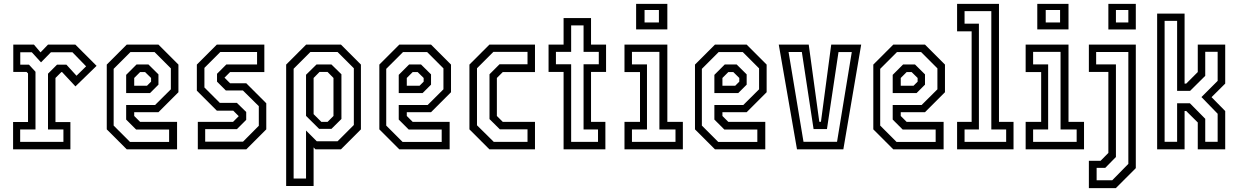

<svg xmlns="http://www.w3.org/2000/svg" viewBox="-20 -770 6392 990"><path d="M47.5 0V-141H124.5V-391.5L117 -399H48.5V-540H155L189 -500L227.5 -540H368.5L478 -430.5L369 -324.5L300 -398.5H296.5L266 -368V-140.5H343V0ZM84 -38.5H307V-102.5H227.5V-390L274 -436.5H322.5L374.5 -379.5L424 -428L353.5 -500.5H242.5L191.5 -448.5L144 -500.5H84.5V-436.5H129.5L163 -400V-102.5H84Z M797 -540 900 -437V-294.5L797 -191.5H672V-172L702.5 -141.5H893V0H633.5L530.5 -103V-437L633.5 -540ZM777 -501.5H652.5L566 -415V-122.5L650.5 -38H852V-102H682L630.5 -153.5V-228.5H779.5L861 -309.5V-417.5ZM745.5 -437.5 797 -386.5V-333.5L753.5 -290H630.5V-384L684 -437.5ZM728 -398.5H702.5L672 -368V-328H738L759 -349V-368Z M1000 0V-141.5H1181.5L1211 -171L1182.5 -199.5H1098L995 -302.5V-437L1098 -540H1343V-398.5H1166.5L1137.5 -369.5L1166.5 -340.5H1250L1353 -237.5V-103L1250 0ZM1038 -39.5H1233L1314.5 -121.5V-222.5L1232.5 -303.5H1144.5L1099 -349V-389.5L1147 -437.5H1305.5V-502H1116L1034 -420V-319L1113.5 -239.5H1201.5L1249.5 -192.5V-152L1201.5 -104H1038Z M1455.5 189V-437L1558.5 -540H1738L1841 -437V-103L1738 0H1606.5L1597 -10V189ZM1494 150.5H1558V-97L1613.5 -41.5H1720.5L1804.5 -125.5V-418L1720.5 -502H1580.5L1494 -415.5ZM1625.5 -105.5 1558 -172.5V-384.5L1612 -437.5H1689L1740.5 -387V-156.5L1689 -105.5ZM1637 -141.5H1669L1699.5 -172V-368L1669 -399H1627.5L1597 -368V-181.5Z M2202.5 -540 2305.5 -437V-294.5L2202.5 -191.5H2077.5V-172L2108 -141.5H2298.5V0H2039L1936 -103V-437L2039 -540ZM2182.5 -501.5H2058L1971.5 -415V-122.5L2056 -38H2257.5V-102H2087.5L2036 -153.5V-228.5H2185L2266.5 -309.5V-417.5ZM2151 -437.5 2202.5 -386.5V-333.5L2159 -290H2036V-384L2089.5 -437.5ZM2133.5 -398.5H2108L2077.5 -368V-328H2143.5L2164.5 -349V-368Z M2503.5 0 2400.5 -103V-437L2503.5 -540H2738.5V-398.5H2572.5L2542 -368V-172L2572.5 -141.5H2738.5V0ZM2526 -38.5H2700V-103H2557.5L2504 -156V-387L2555.5 -438.5H2700V-502.5H2524L2439.5 -418V-124Z M2886 0V-399H2808.5V-540H2886V-677H3027.5V-540H3105V-399H3027.5V-141.5H3101.5V0ZM2925 -38.5H3063.5V-102.5H2989V-438.5H3067.5V-502.5H2989V-639H2925V-502.5H2846.5V-438.5H2925Z M3260 -618.5V-750H3421V-618.5ZM3303.5 -654H3377.5V-718.5H3303.5ZM3200 0V-141.5H3280V-398.5H3200V-540H3421V-141.5H3501V0ZM3238.5 -38.5H3463V-102.5H3380V-502.5H3238.5V-438H3316V-102.5H3238.5Z M3830 -540 3933 -437V-294.5L3830 -191.5H3705V-172L3735.5 -141.5H3926V0H3666.5L3563.5 -103V-437L3666.5 -540ZM3810 -501.5H3685.5L3599 -415V-122.5L3683.5 -38H3885V-102H3715L3663.5 -153.5V-228.5H3812.5L3894 -309.5V-417.5ZM3778.5 -437.5 3830 -386.5V-333.5L3786.5 -290H3663.5V-384L3717 -437.5ZM3761 -398.5H3735.5L3705 -368V-328H3771L3792 -349V-368Z M4089.5 0 3995.5 -540H4150L4204.5 -142H4213L4266 -540H4420.5L4328.5 0ZM4123 -39H4296L4372 -501.5H4303.5L4244 -104.5H4175L4114.5 -502H4046Z M4749.5 -540 4852.5 -437V-294.5L4749.5 -191.5H4624.5V-172L4655 -141.5H4845.5V0H4586L4483 -103V-437L4586 -540ZM4729.5 -501.5H4605L4518.5 -415V-122.5L4603 -38H4804.5V-102H4634.5L4583 -153.5V-228.5H4732L4813.5 -309.5V-417.5ZM4698 -437.5 4749.5 -386.5V-333.5L4706 -290H4583V-384L4636.5 -437.5ZM4680.5 -398.5H4655L4624.5 -368V-328H4690.5L4711.5 -349V-368Z M4915 0V-141.5H4990V-608.5H4915V-750H5131V-141.5H5206V0ZM4953.5 -38.5H5168V-102.5H5091.5V-712.5H4953.5V-648H5027.5V-102.5H4953.5Z M5328.5 -618.5V-750H5489.5V-618.5ZM5372 -654H5446V-718.5H5372ZM5268.5 0V-141.5H5348.5V-398.5H5268.5V-540H5489.5V-141.5H5569.5V0ZM5307 -38.5H5531.5V-102.5H5448.5V-502.5H5307V-438H5384.5V-102.5H5307Z M5695 -618V-750H5836.5V-618ZM5734 -654H5798V-718.5H5734ZM5594.5 200V59H5655L5695 18.5V-399H5594.5V-540H5836.5V97L5733.5 200ZM5634.5 159.5H5715L5798 75V-502H5632V-438H5734V39.5L5679 95.5H5634.5Z M5946.5 0V-700H6088V-339H6096.5L6156 -398.5V-540H6297.5V-339L6227 -269L6297.5 -197.5V0H6156V-138.5L6096.5 -197.5H6088V0ZM5985 -39H6049.5V-237.5H6115.5L6194.5 -157.5V-39H6258.5V-183.5L6175 -269.5L6258.5 -353V-503H6194.5V-379L6116.5 -301.5H6049.5V-662.5H5985Z"/></svg>

Font: Tourney Condensed
Style: Regular
Weight: 400
Width: 3
Designer: Tyler Finck
Foundry: Etcetera Type Co
Version: Version 1.010; ttfautohint (v1.8.3)